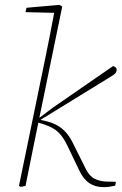

<svg xmlns="http://www.w3.org/2000/svg" viewBox="-20 -765 501 790"><path d="M58 0 165 -519Q176 -571 185.5 -621Q195 -671 205 -723L213 -712L85 -715L89 -733L224 -745L236 -738L127 -208Q120 -174 113 -139Q106 -104 99 -69.5Q92 -35 85 0L65 4ZM454 -1Q441 2 429.5 3.5Q418 5 406 5Q372 5 347.5 -11.5Q323 -28 306 -64L260 -160Q246 -190 231.5 -208Q217 -226 199 -236.5Q181 -247 156 -255L129 -263V-281H143L196 -321L445 -493Q451 -492 455.5 -488Q460 -484 460 -478Q460 -470 454.5 -463.5Q449 -457 430 -446L142 -269V-273L168 -267Q193 -261 213 -250.5Q233 -240 250.5 -221Q268 -202 283 -170L334 -68Q348 -41 367.5 -30.5Q387 -20 414 -18L457 -17Z"/></svg>

Font: Source Serif 4 ExtraLight
Style: Italic
Weight: 250
Italic angle: -12°
Designer: Frank Grießhammer
Foundry: Adobe Systems Incorporated
Version: Version 4.004;hotconv 1.0.116;makeotfexe 2.5.65601